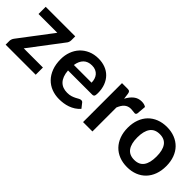

<svg xmlns="http://www.w3.org/2000/svg" viewBox="65 -1151 1788 1788"><g transform="rotate(45 959.0 -257.0)"><path d="M429.5 -462Q429.5 -449 425 -436.5Q420.5 -424 413 -416L169.5 -95H422V0H26V-51.5Q26 -60 30 -71.8Q34 -83.5 42 -94L288 -418.5H40.5V-513H429.5Z M842 -315.5Q842 -339.5 835.2 -360.8Q828.5 -382 815 -398Q801.5 -414 780.8 -423.2Q760 -432.5 732.5 -432.5Q679 -432.5 648.2 -402Q617.5 -371.5 609 -315.5ZM606.5 -241Q609.5 -201.5 620.5 -172.8Q631.5 -144 649.5 -125.2Q667.5 -106.5 692.2 -97.2Q717 -88 747 -88Q777 -88 798.8 -95Q820.5 -102 836.8 -110.5Q853 -119 865.2 -126Q877.5 -133 889 -133Q904.5 -133 912 -121.5L947.5 -76.5Q927 -52.5 901.5 -36.2Q876 -20 848.2 -10.2Q820.5 -0.5 791.8 3.5Q763 7.5 736 7.5Q682.5 7.5 636.5 -10.2Q590.5 -28 556.5 -62.8Q522.5 -97.5 503 -148.8Q483.5 -200 483.5 -267.5Q483.5 -320 500.5 -366.2Q517.5 -412.5 549.2 -446.8Q581 -481 626.8 -501Q672.5 -521 730 -521Q778.5 -521 819.5 -505.5Q860.5 -490 890 -460.2Q919.5 -430.5 936.2 -387.2Q953 -344 953 -288.5Q953 -260.5 947 -250.8Q941 -241 924 -241Z M1162 -424Q1186 -470 1219 -496.2Q1252 -522.5 1297 -522.5Q1332.5 -522.5 1354 -507L1346 -414.5Q1343.5 -405.5 1338.8 -401.8Q1334 -398 1326 -398Q1318.5 -398 1303.8 -400.5Q1289 -403 1275 -403Q1254.5 -403 1238.5 -397Q1222.5 -391 1209.8 -379.8Q1197 -368.5 1187.2 -352.5Q1177.5 -336.5 1169 -316V0H1045.5V-513H1118Q1137 -513 1144.5 -506.2Q1152 -499.5 1154.5 -482Z M1631 -521Q1688 -521 1734.8 -502.5Q1781.5 -484 1814.8 -450Q1848 -416 1866 -367Q1884 -318 1884 -257.5Q1884 -196.5 1866 -147.5Q1848 -98.5 1814.8 -64Q1781.5 -29.5 1734.8 -11Q1688 7.5 1631 7.5Q1573.5 7.5 1526.5 -11Q1479.5 -29.5 1446.2 -64Q1413 -98.5 1394.8 -147.5Q1376.5 -196.5 1376.5 -257.5Q1376.5 -318 1394.8 -367Q1413 -416 1446.2 -450Q1479.5 -484 1526.5 -502.5Q1573.5 -521 1631 -521ZM1631 -87.5Q1695 -87.5 1725.8 -130.5Q1756.5 -173.5 1756.5 -256.5Q1756.5 -339.5 1725.8 -383Q1695 -426.5 1631 -426.5Q1566 -426.5 1534.8 -382.8Q1503.5 -339 1503.5 -256.5Q1503.5 -174 1534.8 -130.8Q1566 -87.5 1631 -87.5Z"/></g></svg>

Font: Lato 2
Style: Bold
Weight: 700
Designer: Lukasz Dziedzic with Adam Twardoch and Botio Nikoltchev
Foundry: tyPoland Lukasz Dziedzic
Version: Version 2.015; 2015-08-06; http://www.latofonts.com/